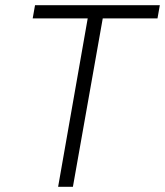

<svg xmlns="http://www.w3.org/2000/svg" viewBox="-20 -720 636 740"><path d="M318 -649H106L115 -700H596L587 -649H376L261 0H204Z"/></svg>

Font: Chakra Petch Light
Style: Italic
Weight: 300
Italic angle: -10°
Designer: Katatrad Aksorn Co.,Ltd.
Foundry: Cadson Demak Co.,Ltd.
Version: Version 1.000; ttfautohint (v1.6)